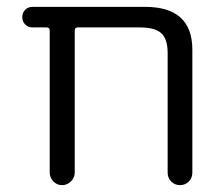

<svg xmlns="http://www.w3.org/2000/svg" viewBox="-20 -540 651 560"><path d="M75 -460Q62 -460 53.5 -468.5Q45 -477 45 -490Q45 -503 53.5 -511.5Q62 -520 75 -520H403Q541 -520 541 -395V-36Q541 -21 530.5 -10.5Q520 0 505 0Q490 0 479.5 -10.5Q469 -21 469 -36V-385Q469 -426 450.5 -443Q432 -460 388 -460H207Q198 -460 198 -451V-37Q198 -22 187 -11Q176 0 161 0Q146 0 135.5 -11Q125 -22 125 -37V-451Q125 -460 116 -460Z"/></svg>

Font: Rounded Mplus 1c
Style: Regular
Weight: 400
Version: Version 1.059.20150529